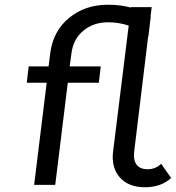

<svg xmlns="http://www.w3.org/2000/svg" viewBox="-20 -780 742 810"><path d="M660 -89 702 -29Q659 10 592 10Q522 10 485.5 -31.5Q449 -73 457 -140L523 -672Q481 -686 436 -686Q374 -686 331 -650Q288 -614 281 -552L274 -500H405L397 -431H266L213 0H124L177 -431H93L101 -500H185L192 -556Q204 -649 271.5 -704.5Q339 -760 435 -760Q490 -760 532 -748V-750H620L615 -710H616L606 -626H605L546 -140Q542 -104 556.5 -85Q571 -66 603 -66Q636 -66 660 -89Z"/></svg>

Font: Orkney
Style: Italic
Weight: 400
Italic angle: -7°
Designer: Samuel Oakes and Alfredo Marco Pradil
Foundry: Alfredo Marco Pradil
Version: 1.0; ttfautohint (v1.5)